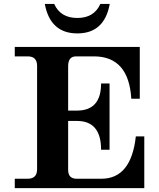

<svg xmlns="http://www.w3.org/2000/svg" viewBox="-20 -976 826 996"><path d="M728.5 0H56.6V-48.8H123.5Q172.4 -48.8 172.4 -97.7V-634.8Q172.4 -683.6 123.5 -683.6H56.6V-732.4H705.1V-463.9H661.1Q647.9 -683.6 466.8 -683.6H374.5Q333.5 -683.6 333.5 -632.8V-402.3H379.4Q504.4 -402.3 504.4 -543H548.3V-199.2H504.4Q504.4 -348.6 379.4 -348.6H333.5V-94.7Q333.5 -48.8 377.9 -48.8H505.9Q660.6 -48.8 684.6 -268.6H728.5ZM381.3 -802.7Q240.7 -802.7 212.4 -955.6H261.2Q293.5 -882.8 381.3 -882.8Q468.3 -882.8 500.5 -955.6H549.3Q521.5 -802.7 381.3 -802.7Z"/></svg>

Font: Munson
Style: Bold
Weight: 700
Designer: Paul James MIller
Foundry: High-Logic / Made with FontCreator
Version: Version 2.10;May 5, 2019;FontCreator 11.5.0.2430 64-bit